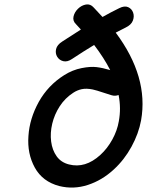

<svg xmlns="http://www.w3.org/2000/svg" viewBox="-20 -840 667 871"><path d="M249 4Q314 20 378.5 -1Q443 -22 496 -71Q544 -115 576.5 -174.5Q609 -234 620 -294Q655 -491 505 -692L550 -715Q575 -727 582.5 -746Q590 -765 584 -782.5Q578 -800 561.5 -807.5Q545 -815 521 -803Q482 -784 445 -763L405 -806Q390 -823 370 -819.5Q350 -816 334 -800.5Q318 -785 313.5 -765Q309 -745 325 -730L347 -706L263 -652Q239 -637 234.5 -617.5Q230 -598 239.5 -582.5Q249 -567 267 -562.5Q285 -558 306 -572Q362 -609 407 -636Q452 -577 480 -522Q447 -532 418.5 -535.5Q390 -539 350 -531Q309 -523 271 -499Q198 -453 156 -378Q114 -302 109 -223Q103 -143 138 -79.5Q173 -16 249 4ZM293 -94Q257 -103 237 -131Q217 -159 212 -198Q207 -237 217 -279Q227 -321 251 -358Q275 -395 312 -419Q330 -431 351 -435.5Q372 -440 401 -434Q422 -429 442 -422Q462 -415 486 -408Q502 -403 518 -409Q530 -349 519 -290Q512 -248 489.5 -207Q467 -166 435 -137Q367 -75 293 -94Z"/></svg>

Font: Balsamiq Sans
Style: Italic
Weight: 400
Italic angle: -12°
Designer: Michael Angeles
Foundry: Balsamiq SRL
Version: Version 1.020; ttfautohint (v1.8.4.7-5d5b);gftools[0.9.26]